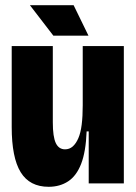

<svg xmlns="http://www.w3.org/2000/svg" viewBox="-20 -705 523 738"><path d="M167 13Q94 13 59.5 -43Q25 -99 25 -217V-528H183V-235Q183 -179 194.5 -155Q206 -131 230 -131Q247 -131 259.5 -142Q272 -153 281 -173.5Q290 -194 294 -226Q298 -258 298 -300V-528H456V-241V0H321V-200H313Q310 -122 292 -75.5Q274 -29 242 -8Q210 13 167 13ZM185 -568 95 -685H263L320 -568Z"/></svg>

Font: Bricolage Grotesque 96pt ExtraBold SemiCondensed
Style: Regular
Weight: 800
Width: 4
Version: Version 1.001;gftools[0.9.33.dev8+g029e19f]